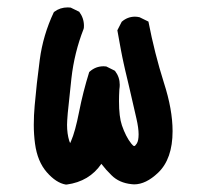

<svg xmlns="http://www.w3.org/2000/svg" viewBox="-20 -496 540 516"><path d="M74.2 -109.4Q70.8 -134.3 70.8 -160.4Q70.8 -186.5 73.2 -212.4Q78.1 -269.5 86.9 -335.7Q95.7 -401.9 124.5 -462.9L126 -464.4Q141.6 -476.1 162.1 -476.1Q165 -476.1 169.9 -475.6L192.9 -464.4Q205.6 -447.3 205.6 -426.8Q205.6 -419.9 204.6 -418Q179.7 -354.5 171.9 -285.2Q164.1 -214.8 162.1 -192.1Q160.2 -169.4 160.2 -160.6Q160.2 -136.7 166 -117.7Q167 -114.3 168.5 -111.3Q169.9 -113.8 170.9 -116.7Q182.1 -142.1 192.6 -195.6Q203.1 -249 219.7 -302.2L221.2 -303.7Q237.3 -317.9 258.3 -317.9Q261.2 -317.9 265.6 -317.4L288.1 -306.2L289.6 -304.7Q301.8 -288.6 301.8 -268.1Q301.8 -262.2 300.8 -255.9Q299.8 -238.8 299.8 -224.1Q299.8 -182.1 307.6 -159.2Q318.4 -127.9 333 -109.9Q337.9 -103.5 340.8 -103.5Q343.3 -103.5 347.7 -110.4Q352.5 -118.2 352.5 -135Q352.5 -151.9 346.7 -177.2Q335 -229.5 326.7 -264.2Q318.4 -298.8 316.4 -307.6Q314.5 -316.4 312.5 -325Q310.5 -333.5 308.8 -342.3Q307.1 -351.1 305.4 -359.6Q303.7 -368.2 302.2 -377Q298.8 -394.5 295.4 -414.6L307.1 -437.5Q322.8 -451.2 342.8 -451.2Q348.1 -451.2 355 -449.7L378.9 -438Q395.5 -352.5 420.4 -273.9Q443.8 -201.7 443.8 -143.6Q443.8 -68.8 404.8 -31.7Q372.1 -0.5 340.3 -0.5Q337.4 -0.5 334 -1Q300.3 -4.4 279.8 -24.9Q264.6 -39.6 252.4 -55.7Q220.2 -8.3 159.2 0H158.2H156.7Q130.9 -4.4 105.7 -33.2Q80.6 -62 74.2 -109.4Z"/></svg>

Font: Bakudai
Style: Bold
Weight: 700
Version: Version 1.48